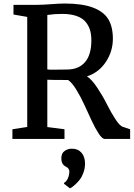

<svg xmlns="http://www.w3.org/2000/svg" viewBox="-20 -770 741 1064"><path d="M367.2 273.4 335 248.5V243.2Q348.1 236.8 356.2 218Q364.3 199.2 364.3 180.7Q364.3 172.9 360.6 167Q356.9 161.1 353.8 158.9Q350.6 156.7 342.8 152.3Q319.8 139.2 319.8 108.9Q319.8 79.1 337.9 66.7Q356 54.2 375 54.2H380.4Q412.6 54.2 431.9 76.7Q451.2 99.1 451.2 136.2Q451.2 161.6 442.9 185.3Q434.6 209 422.9 224.4Q411.1 239.7 398.4 251.2Q385.7 262.7 377.7 268.1Q369.6 273.4 368.2 273.4ZM48.8 0V-53.7L130.9 -66.4V-676.3L54.7 -689.5V-743.2H187.5Q213.9 -743.2 262.5 -746.8Q311 -750.5 338.4 -750.5Q435.5 -750.5 495.1 -728Q554.7 -705.6 580.1 -663.6Q605.5 -621.6 605.5 -555.2Q605.5 -485.8 566.7 -427Q527.8 -368.2 461.9 -346.7Q488.3 -330.1 519 -283.9Q549.8 -237.8 572.3 -192.6Q594.7 -147.5 619.6 -109.4Q644.5 -71.3 661.6 -66.9L701.2 -53.7V0H560.5Q546.4 0 527.1 -29.3Q507.8 -58.6 487.5 -102.3Q467.3 -146 446.3 -191.7Q425.3 -237.3 401.4 -275.6Q377.4 -314 356.9 -326.7Q265.6 -326.7 242.2 -328.1V-65.9L337.4 -53.7V0ZM242.2 -385.3Q250.5 -383.8 271.2 -383.8Q292 -383.8 318.8 -384.3Q345.7 -384.8 351.1 -384.8Q415.5 -384.8 450.9 -425.3Q486.3 -465.8 486.3 -546.4Q486.3 -578.6 478.8 -603.8Q471.2 -628.9 453.6 -649.7Q436 -670.4 403.6 -681.6Q371.1 -692.9 324.7 -692.9Q302.2 -692.9 285.4 -691.7Q268.6 -690.4 256.8 -688.7Q245.1 -687 242.2 -687Z"/></svg>

Font: HaufeMerriweather
Style: Regular
Weight: 400
Designer: Eben Sorkin ( eben@eyebytes.com )
Foundry: Eben Sorkin
Version: Version 1.56